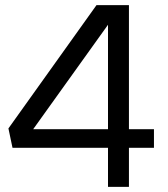

<svg xmlns="http://www.w3.org/2000/svg" viewBox="-20 -732 659 752"><path d="M358 -712 13 -229 29 -153H403V0H485V-153H583V-226H485V-712ZM403 -226H110L403 -635Z"/></svg>

Font: Geom Light
Style: Regular
Weight: 300
Version: Version 1.102